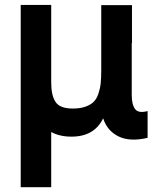

<svg xmlns="http://www.w3.org/2000/svg" viewBox="-20 -545 636 787"><path d="M585 -89.8V20Q511.7 37.1 465.3 13.9Q418.9 -9.3 402.8 -60.1Q366.7 15.1 272.9 15.1Q224.6 15.1 189.9 -3.9V222.2H64.9V-524.9H189.9V-207Q189.9 -153.3 208 -126.7Q226.1 -100.1 277.8 -100.1Q308.6 -100.1 330.1 -107.7Q351.6 -115.2 364 -127.7Q376.5 -140.1 383.5 -161.4Q390.6 -182.6 392.8 -204.1Q395 -225.6 395 -256.8V-523.9H521V-368.2H520V-154.8Q520 -116.2 533.9 -97.9Q547.9 -79.6 585 -89.8Z"/></svg>

Font: Miedinger*
Style: Bold
Weight: 700
Version: Version 001.000